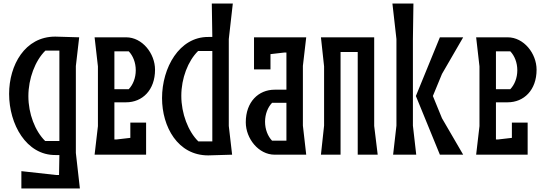

<svg xmlns="http://www.w3.org/2000/svg" viewBox="-20 -883 3115 1096"><path d="M413 -10V-506L432 -670L296 -674H295C122 -674 32 -511 32 -347C32 -174 130 3 296 2H319L317 116H301L102 94V193H436ZM238 -78C180 -135 142 -234 142 -334C142 -435 181 -537 239 -594H319V-78Z M646 -87H633V-299H700C792 -299 865 -368 865 -485C865 -578 792 -670 700 -670H520L539 -504V-163L520 0H814V-183H724V-96ZM715 -590C739 -565 755 -526 755 -482C755 -438 739 -399 715 -374H633V-590Z M1286 -164V-660L1309 -863H1189L1192 -672H1169C1003 -673 905 -496 905 -323C905 -159 995 4 1168 4H1169L1305 0ZM1112 -76C1054 -133 1015 -235 1015 -336C1015 -436 1053 -535 1111 -592H1192V-76Z M1728 -670H1430V-487H1524V-574L1602 -583H1615V-371H1548C1456 -371 1383 -302 1383 -185C1383 -92 1456 0 1548 0H1728L1709 -166V-507ZM1533 -80C1509 -105 1493 -144 1493 -188C1493 -232 1509 -271 1533 -296H1615V-80Z M2116 -164V-670H1812L1830 -504V-166L1812 0H1924V-586H2022V0H2136Z M2337 -166V-660L2340 -863H2220L2243 -660V-166L2224 0H2356ZM2503 -461 2624 -670H2491L2354 -335L2491 0H2624L2503 -208L2451 -335Z M2824 -87H2811V-299H2878C2970 -299 3043 -368 3043 -485C3043 -578 2970 -670 2878 -670H2698L2717 -504V-163L2698 0H2992V-183H2902V-96ZM2893 -590C2917 -565 2933 -526 2933 -482C2933 -438 2917 -399 2893 -374H2811V-590Z"/></svg>

Font: BackOut Medium
Style: Regular
Weight: 500
Designer: Frank Adebiaye
Foundry: Velvetyne Type Foundry
Version: Version 2.000;hotconv 1.0.109;makeotfexe 2.5.65596